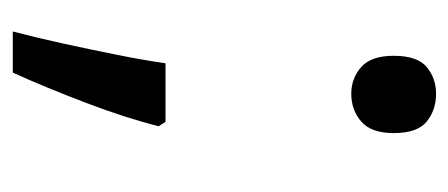

<svg xmlns="http://www.w3.org/2000/svg" viewBox="-226 -364 719 308"><g transform="rotate(90 134.0 -210.5)"><path d="M70 -482Q70 -520 88 -535Q106 -550 131 -550Q157 -550 175.5 -535Q194 -520 194 -482Q194 -446 175.5 -430Q157 -414 131 -414Q106 -414 88 -430Q70 -446 70 -482ZM183 -105Q170 -53 145.5 11.5Q121 76 97 129H31Q41 91 50.5 47.5Q60 4 68.5 -38.5Q77 -81 82 -116H176Z"/></g></svg>

Font: Noto Sans Osmanya
Style: Regular
Weight: 400
Designer: Monotype Design Team
Foundry: Monotype Imaging Inc.
Version: Version 2.001; ttfautohint (v1.8.4.7-5d5b)